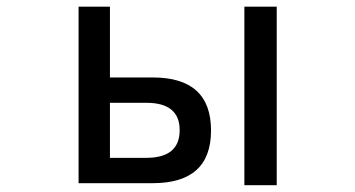

<svg xmlns="http://www.w3.org/2000/svg" viewBox="-20 -546 1040 562"><path d="M695.3 -3.9V-526.4H790V-3.9ZM301.8 -319.3H426.8Q597.7 -319.3 597.7 -164.1Q597.7 -9.8 426.8 -9.8H210V-526.4H301.8ZM301.8 -245.1V-84H408.2Q505.9 -84 505.9 -165Q505.9 -245.1 408.2 -245.1Z"/></svg>

Font: MotoyaLCedar
Style: W3 mono
Weight: 400
Version: Version 1.01